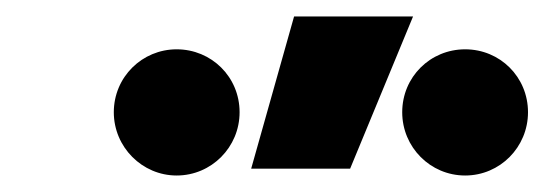

<svg xmlns="http://www.w3.org/2000/svg" viewBox="-20 -815 664 234"><path d="M286.1 -609.4H406.7L483.4 -794.9H338.4ZM546.9 -601.1C589.4 -601.1 623.5 -635.7 623.5 -678.2C623.5 -721.2 589.4 -754.9 546.9 -754.9C504.4 -754.9 470.2 -721.2 470.2 -678.2C470.2 -635.7 504.4 -601.1 546.9 -601.1ZM195.3 -601.1C237.8 -601.1 272 -635.7 272 -678.2C272 -721.2 237.8 -754.9 195.3 -754.9C153.3 -754.9 118.7 -721.2 118.7 -678.2C118.7 -635.7 153.3 -601.1 195.3 -601.1Z"/></svg>

Font: Cascadia Code
Style: Bold Italic
Weight: 700
Italic angle: -10°
Monospace: yes
Designer: Aaron Bell
Foundry: Saja Typeworks
Version: Version 2404.023